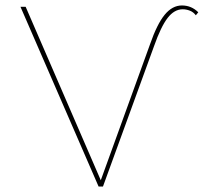

<svg xmlns="http://www.w3.org/2000/svg" viewBox="-20 -683 749 703"><path d="M706 -638 697 -627Q688 -639 675 -644Q662 -649 649 -649Q618 -649 593.5 -617Q569 -585 544 -514L357 0H341L55 -658H74L349 -23L529 -520Q555 -595 583 -629Q611 -663 646 -663Q681 -663 706 -638Z"/></svg>

Font: Ysabeau Infant Thin
Style: Regular
Weight: 200
Designer: Christian Thalmann (Catharsis Fonts)
Version: Version 0.003